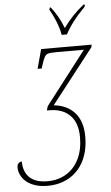

<svg xmlns="http://www.w3.org/2000/svg" viewBox="-128 -808 632 1089"><g transform="rotate(-5 188.5 -263.0)"><path d="M-63 122Q-63 106 -55 98Q-47 90 -36 90Q-36 148 -2 181Q32 214 100 214Q161 214 207.5 185.5Q254 157 279.5 104.5Q305 52 305 -19Q305 -101 262.5 -143.5Q220 -186 146 -186H131L138 -210L370 -511H215Q180 -511 167 -507.5Q154 -504 146 -490Q138 -476 126 -438L123 -426H99L129 -536H416L414 -522L172 -212Q249 -204 292 -155Q335 -106 335 -20Q335 60 305 119Q275 178 221 209Q167 240 98 240Q46 240 9.5 223Q-27 206 -45 178.5Q-63 151 -63 122ZM195 -753 198 -766H204Q249 -708 273 -643Q324 -714 390 -766H398L395 -753Q319 -677 282 -606H252Q247 -638 231 -679Q215 -720 195 -753Z"/></g></svg>

Font: Noto Serif NarrowThin
Style: Italic
Weight: 250
Width: 4
Italic angle: -12°
Designer: Monotype Design Team
Foundry: Monotype Imaging Inc.
Version: Version 1.001